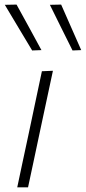

<svg xmlns="http://www.w3.org/2000/svg" viewBox="-26 -798 366 818"><path d="M47.5 0Q59.5 -56 70.2 -107.2Q81 -158.5 94.5 -220.5L105 -270Q118.5 -333 129.5 -386Q140.5 -439 152.5 -494.5L199.5 -496.5Q187 -439 176 -386.8Q165 -334.5 151 -270L140.5 -220.5Q127.5 -159 116.5 -107.5Q105.5 -56 93.5 0ZM111 -583Q82 -631.5 52.8 -680Q23.5 -728.5 -5.5 -777.5L44.5 -778.5Q71 -731 97.5 -682Q124 -633 150.5 -584.5ZM283 -583Q258.5 -632 234.2 -681Q210 -730 186.5 -777.5L234.5 -778.5Q255.5 -731 277 -682Q298.5 -633 320 -584.5Z"/></svg>

Font: Commissioner ExtraLight
Style: Italic
Weight: 200
Italic angle: -12°
Designer: Kostas Bartsokas
Foundry: Kostas Bartsokas
Version: Version 1.000; ttfautohint (v1.8.3)